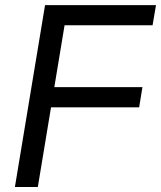

<svg xmlns="http://www.w3.org/2000/svg" viewBox="-20 -748 644 768"><path d="M39.6 0 160.2 -727.5H604L590.3 -647H238.3L197.3 -399.4H549.8L536.6 -318.8H184.1L131.3 0Z"/></svg>

Font: Inter 18pt
Style: Italic
Weight: 400
Italic angle: -9.3988°
Designer: Rasmus Andersson
Foundry: rsms
Version: Version 4.001;git-66647c0bb